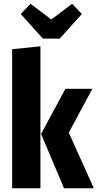

<svg xmlns="http://www.w3.org/2000/svg" viewBox="-20 -1005 521 1025"><path d="M365.2 -984.9 417 -930.2 298.8 -798.8H209L90.8 -930.2L143.1 -984.9L253.9 -900.9ZM195.8 -757.8V0H44.9V-742.2ZM473.1 -530.8 347.2 -296.9 481 0H321.8L199.2 -290L329.1 -530.8Z"/></svg>

Font: Fira Sans Compressed
Style: Bold
Weight: 700
Width: 1
Designer: Carrois Corporate & Edenspiekermann AG
Foundry: Carrois Corporate GbR & Edenspiekermann AG
Version: Version 4.203;PS 004.203;hotconv 1.0.88;makeotf.lib2.5.64775